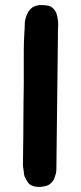

<svg xmlns="http://www.w3.org/2000/svg" viewBox="-20 -646 320 759"><path d="M71 -5V-20L72 -99L73 -246Q74 -278 74 -312Q74 -346 74 -382Q74 -418 74 -446Q74 -474 76 -509V-513Q77 -523 77.5 -533.5Q78 -544 78 -555Q79 -573 89 -594Q96 -608 110 -618Q126 -626 141 -626Q149 -626 155.5 -625.5Q162 -625 168 -624Q181 -622 191 -612Q197 -607 202 -596Q204 -590 205.5 -584.5Q207 -579 208 -573Q209 -566 209.5 -560Q210 -554 210 -548Q210 -541 209.5 -535.5Q209 -530 209 -524V-507L203 12V22Q203 25 202.5 29.5Q202 34 201 40Q199 45 197.5 50.5Q196 56 194 62Q191 67 187.5 71.5Q184 76 179 80Q171 88 153 91Q126 97 102 86Q90 78 85 66Q82 63 82 60Q81 58 80 57Q79 56 78 54Q76 49 75 43.5Q74 38 74 32Q73 27 72.5 22Q72 17 71 12Q70 4 71 -5Z"/></svg>

Font: BM JUA 
Style: Regular
Weight: 400
Designer: BONGJIN KIM, JAEHYUN KEUM, JUHEE TAE
Foundry: WOOWA BROTHERS Corporation.
Version: Version 1.000